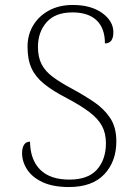

<svg xmlns="http://www.w3.org/2000/svg" viewBox="-20 -744 541 774"><path d="M258 10Q194 10 152 -9.5Q110 -29 89.5 -60.5Q69 -92 69 -127Q69 -148 77 -160.5Q85 -173 101 -173Q102 -100 142 -60Q182 -20 260 -20Q335 -20 371 -60.5Q407 -101 407 -167Q407 -207 391 -236.5Q375 -266 340 -292.5Q305 -319 248 -349Q192 -378 157.5 -406Q123 -434 107 -469Q91 -504 91 -556Q91 -604 114 -642Q137 -680 178 -702Q219 -724 273 -724Q347 -724 392 -691.5Q437 -659 437 -614Q437 -569 403 -569Q403 -630 369.5 -662Q336 -694 272 -694Q203 -694 168 -654.5Q133 -615 133 -555Q133 -513 148 -484.5Q163 -456 193.5 -433.5Q224 -411 269 -387Q317 -361 358 -333.5Q399 -306 424 -268.5Q449 -231 449 -174Q449 -93 400.5 -41.5Q352 10 258 10Z"/></svg>

Font: Noto Serif Tamil ExtraLight
Style: Italic
Weight: 200
Italic angle: -12°
Designer: Indian Type Foundry, Tom Grace, and the Monotype Design Team
Foundry: Monotype Imaging Inc.
Version: Version 2.003; ttfautohint (v1.8.4.7-5d5b)